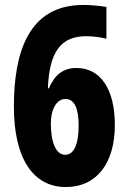

<svg xmlns="http://www.w3.org/2000/svg" viewBox="-20 -744 510 774"><path d="M245 10C372 10 443 -89 443 -240C443 -382 387 -470 288 -470C235 -470 200 -442 177 -388H173C179 -536 226 -598 327 -598C356 -598 384 -594 409 -588V-716C378 -721 347 -724 315 -724C92 -724 36 -527 36 -314C36 -105 114 10 245 10ZM243 -120C205 -120 185 -171 185 -247C185 -303 208 -345 244 -345C279 -345 297 -309 297 -237C297 -156 275 -120 243 -120Z"/></svg>

Font: Noto Sans Devanagari ExtraCondensed ExtraBold
Style: Regular
Weight: 800
Width: 2
Designer: Jelle Bosma - Monotype Design Team
Foundry: Monotype Imaging Inc.
Version: Version 2.004